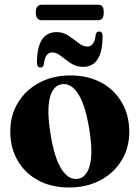

<svg xmlns="http://www.w3.org/2000/svg" viewBox="-20 -800 604 831"><path d="M285 -473.5Q360.5 -473.5 417.8 -442.8Q475 -412 507.2 -356.8Q539.5 -301.5 539.5 -229.5Q539.5 -160 506.2 -105.5Q473 -51 414 -19.8Q355 11.5 278.5 11.5Q203 11.5 145.8 -19.2Q88.5 -50 56.5 -104.8Q24.5 -159.5 24.5 -231Q24.5 -301 57.8 -355.8Q91 -410.5 150 -442Q209 -473.5 285 -473.5ZM317 -26Q355 -32 369 -85.5Q383 -139 366 -243.5Q349 -346.5 318.2 -394Q287.5 -441.5 247.5 -435.5Q209 -429.5 195.5 -375.8Q182 -322 199 -218Q215.5 -115.5 246.2 -67.8Q277 -20 317 -26ZM339 -510.5Q310 -510.5 287 -526Q264 -541.5 244.2 -557.2Q224.5 -573 206 -573Q174.5 -573 169.5 -520Q166.5 -508 155 -508Q140 -508 140 -528Q140 -661 225 -661Q254 -661 277 -645.2Q300 -629.5 319.8 -614Q339.5 -598.5 358 -598.5Q389.5 -598.5 394.5 -651.5Q397.5 -663.5 409.5 -663.5Q424 -663.5 424 -643.5Q424 -510.5 339 -510.5ZM135 -746Q135 -779.5 160.5 -779.5H403Q416.5 -779.5 422.8 -772.5Q429 -765.5 429 -746.5Q429 -728 422.8 -720.2Q416.5 -712.5 403 -712.5H160.5Q135 -712.5 135 -746Z"/></svg>

Font: Fraunces 72pt S000
Style: Bold
Weight: 700
Version: Version 1.000; ttfautohint (v1.8.3)